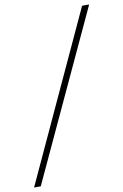

<svg xmlns="http://www.w3.org/2000/svg" viewBox="-178 -815 637 991"><g transform="rotate(-10 140.0 -319.5)"><path d="M-82 121 325 -760H362L-47 121Z"/></g></svg>

Font: Noto Serif Tamil ExtraLight
Style: Italic
Weight: 200
Italic angle: -12°
Designer: Indian Type Foundry, Tom Grace, and the Monotype Design Team
Foundry: Monotype Imaging Inc.
Version: Version 2.003; ttfautohint (v1.8.4.7-5d5b)